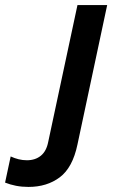

<svg xmlns="http://www.w3.org/2000/svg" viewBox="-204 -550 462 756"><path d="M-92 186Q-118 186 -141 181.5Q-164 177 -184 169L-162 66Q-147 73 -131 77Q-115 81 -98 81Q-65 81 -43 63Q-21 45 -14 8L101 -530H218L101 19Q82 110 31.5 148Q-19 186 -92 186Z"/></svg>

Font: Radio Canada Big Medium
Style: Italic
Weight: 500
Italic angle: -12°
Designer: Étienne Aubert Bonn
Foundry: Coppers and Brasses
Version: Version 1.001